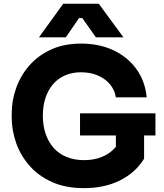

<svg xmlns="http://www.w3.org/2000/svg" viewBox="-20 -984 872 1024"><path d="M428.2 19.5Q329.8 19.5 257 -13.4Q184.2 -46.2 136.6 -101Q89 -155.8 65.8 -222.6Q42.5 -289.5 42.5 -357.2V-379.2Q42.5 -447.8 65.9 -514Q89.2 -580.2 135.8 -633.9Q182.2 -687.5 251.5 -719.5Q320.8 -751.5 412.2 -751.5Q510.8 -751.5 586.6 -715.1Q662.5 -678.8 708.5 -614.2Q754.5 -549.8 762.2 -465H597.8Q591.5 -505 566 -535Q540.5 -565 501 -581.8Q461.5 -598.5 412.2 -598.5Q364.2 -598.5 326.4 -581.8Q288.5 -565 262.2 -534.1Q236 -503.2 222.2 -460.8Q208.5 -418.2 208.5 -367.2Q208.5 -314 223.4 -270.2Q238.2 -226.5 266.2 -195Q294.2 -163.5 335.4 -146.8Q376.5 -130 428.2 -130Q496 -130 545.9 -158.1Q595.8 -186.2 617.5 -232.2L598 -120V-293.5H748.5V-137.5Q701.8 -62.2 619.1 -21.4Q536.5 19.5 428.2 19.5ZM406.8 -261.5V-379.5H809V-261.5ZM187.8 -785 317.2 -964H506.8L638.2 -785H491.5L419 -887.5H401.5L331 -785Z"/></svg>

Font: SVN-Sora Variable
Style: Regular
Weight: 400
Designer: Jonathan Barnbrook, Julián Moncada
Foundry: Barnbrook Fonts
Version: Version 2.000 - Viet hoa boi STYLEno.1 Fonts